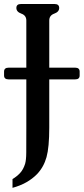

<svg xmlns="http://www.w3.org/2000/svg" viewBox="-20 -715 412 944"><path d="M222.2 -382.3H349.6Q371.6 -382.3 371.6 -362.8V-343.8Q371.6 -324.7 349.6 -324.7H222.2V-87.9Q222.2 9.3 208.7 57.6Q195.3 106 162.1 141.1Q115.7 188.5 41.5 208.5V165.5Q64 151.9 79.3 135Q94.7 118.2 103.5 90.3Q108.9 71.3 109.1 35.6Q109.4 0 109.4 -85V-324.7H22.5Q0 -324.7 0 -343.8V-362.8Q0 -382.3 22.5 -382.3H109.4V-614.3Q109.4 -639.2 85 -647.9Q60.5 -656.7 60.5 -675.8Q60.5 -695.3 83 -695.3H248.5Q271 -695.3 271 -675.8Q271 -656.7 246.6 -647.9Q222.2 -639.2 222.2 -614.3Z"/></svg>

Font: Caudex
Style: Bold
Weight: 700
Version: Version 1.01